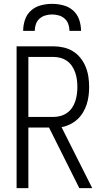

<svg xmlns="http://www.w3.org/2000/svg" viewBox="-20 -975 540 995"><path d="M66 0V-735H257Q283 -735 309.5 -729Q336 -723 358.5 -709Q381 -695 397.5 -674Q414 -653 424 -628.5Q434 -604 438 -577.5Q442 -551 442 -524Q442 -501 439 -478Q436 -455 429 -433.5Q422 -412 410 -392Q398 -372 381 -356.5Q364 -341 342.5 -330.5Q321 -320 299 -316L458 0H391L234 -314H127V0ZM127 -369H257Q275 -369 293.5 -374Q312 -379 327.5 -390Q343 -401 353.5 -416.5Q364 -432 370 -450Q376 -468 378.5 -487Q381 -506 381 -524Q381 -543 378.5 -562Q376 -581 370 -598.5Q364 -616 353.5 -632Q343 -648 327.5 -659Q312 -670 293.5 -675Q275 -680 257 -680H127ZM100 -815Q100 -844 109.5 -872.5Q119 -901 141 -920.5Q163 -940 192 -947.5Q221 -955 250 -955Q279 -955 308 -947.5Q337 -940 359 -920.5Q381 -901 390.5 -872.5Q400 -844 400 -815H340Q340 -833 334 -850Q328 -867 315 -878.5Q302 -890 285 -895Q268 -900 250 -900Q232 -900 215 -895Q198 -890 185 -878.5Q172 -867 166 -850Q160 -833 160 -815Z"/></svg>

Font: Iosevka SS18 Light
Style: Regular
Weight: 300
Monospace: yes
Designer: Belleve Invis
Foundry: Belleve Invis
Version: Version 25.1.1; ttfautohint (v1.8.4)